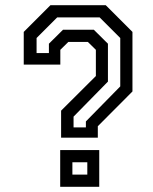

<svg xmlns="http://www.w3.org/2000/svg" viewBox="-20 -720 590 740"><path d="M215.5 -189.5V-293.5L349.5 -427V-528L318.5 -558.5H243.5L212.5 -528V-471H71.5V-597L174.5 -700H387.5L490.5 -597V-367.5L357 -233.5V-189.5ZM259 -47H316.5V-94.5H259ZM212 0V-141.5H362.5V0ZM263.5 -229H311V-252L443.5 -387V-573.5L364 -653H200.5L121 -573.5V-515.5H168.5V-551.5L223 -605.5H341.5L396 -551.5V-405.5L263.5 -270.5Z"/></svg>

Font: Tourney Thin Medium
Style: Regular
Weight: 500
Version: Version 1.015